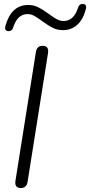

<svg xmlns="http://www.w3.org/2000/svg" viewBox="-20 -942 454 968"><path d="M85 6Q52 6 58 -31L161 -680Q166 -711 195 -711Q228 -711 222 -674L119 -25Q114 6 85 6ZM22 -785Q1 -787 7 -810Q36 -917 123 -917Q150 -917 173.5 -905Q197 -893 218.5 -877Q240 -861 260.5 -848.5Q281 -836 300 -836Q353 -836 374 -905Q380 -923 398 -922Q419 -920 413 -897Q399 -843 369 -816.5Q339 -790 297 -790Q269 -790 245.5 -802Q222 -814 200.5 -830Q179 -846 159 -858.5Q139 -871 119 -871Q67 -871 46 -802Q40 -784 22 -785Z"/></svg>

Font: Nunito Light
Style: Italic
Weight: 300
Italic angle: -9°
Designer: Vernon Adams
Foundry: Vernon Adams
Version: Version 3.601; ttfautohint (v1.8.2.53-6de2)